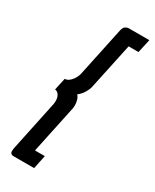

<svg xmlns="http://www.w3.org/2000/svg" viewBox="-199 -794 711 879"><g transform="rotate(30 156.5 -354.5)"><path d="M245 -668 193 -424Q190 -410 179.5 -392Q169 -374 151 -360Q160 -350 163.5 -337Q167 -324 167 -311Q167 -301 166 -296L112 -41H164L149 31H38Q32 31 27 27Q22 23 22 12Q22 5 23 1L80 -270Q81 -275 81 -285Q81 -302 73.5 -314.5Q66 -327 52 -329L66 -393Q76 -393 85 -399Q94 -405 101 -414Q108 -423 112.5 -432.5Q117 -442 119 -450L174 -710Q178 -729 187.5 -734.5Q197 -740 202 -740H313L297 -668Z"/></g></svg>

Font: PTCRaleway Medium
Style: Italic
Weight: 500
Italic angle: -12°
Designer: Matt McInerney, Pablo Impallari, Rodrigo Fuenzalida
Foundry: Matt McInerney, Pablo Impallari, Rodrigo Fuenzalida
Version: Version 3.000g; ttfautohint (v1.5) -l 8 -r 28 -G 28 -x 14 -D